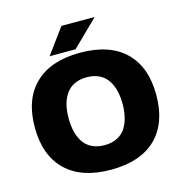

<svg xmlns="http://www.w3.org/2000/svg" viewBox="-126 -1007 1103 1137"><g transform="rotate(-15 425.0 -438.5)"><path d="M237.5 -732.5 351.5 -888H555.5L396.5 -732.5ZM43.5 -348Q43.5 -519.5 139.8 -612.8Q236 -706 416.5 -706Q597 -706 692.8 -612.8Q788.5 -519.5 788.5 -348Q788.5 -175.5 692.8 -82.2Q597 11 416.5 11Q236 11 139.8 -82.5Q43.5 -176 43.5 -348ZM582 -348Q582 -383 576.8 -412.8Q571.5 -442.5 559 -469.2Q546.5 -496 528 -514.8Q509.5 -533.5 481 -544.5Q452.5 -555.5 416.5 -555.5Q380.5 -555.5 352 -544.5Q323.5 -533.5 305 -514.8Q286.5 -496 274 -469.2Q261.5 -442.5 256.2 -412.8Q251 -383 251 -348Q251 -304 259.8 -267.5Q268.5 -231 287.2 -201.8Q306 -172.5 339 -156Q372 -139.5 416.5 -139.5Q461 -139.5 494 -156Q527 -172.5 545.8 -201.8Q564.5 -231 573.2 -267.5Q582 -304 582 -348Z"/></g></svg>

Font: League Mono Wide ExtraBold
Style: Regular
Weight: 800
Width: 8
Designer: Tyler Finck
Foundry: The League of Moveable Type / Tyler Finck
Version: Version 2.210